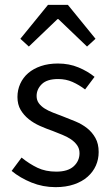

<svg xmlns="http://www.w3.org/2000/svg" viewBox="-20 -760 459 792"><path d="M209 12Q157 12 110 -7Q63 -26 28 -55L69 -110Q101 -84 134.5 -68Q168 -52 212 -52Q260 -52 284 -74Q308 -96 308 -128Q308 -147 298 -161Q288 -175 272.5 -185.5Q257 -196 237 -204Q217 -212 197 -220Q171 -229 145 -240.5Q119 -252 98.5 -268.5Q78 -285 65 -307Q52 -329 52 -360Q52 -389 63.5 -414.5Q75 -440 96.5 -458.5Q118 -477 149 -487.5Q180 -498 219 -498Q265 -498 303.5 -482Q342 -466 370 -443L331 -391Q306 -410 279 -422Q252 -434 220 -434Q174 -434 152.5 -413Q131 -392 131 -364Q131 -347 140 -334.5Q149 -322 164 -312.5Q179 -303 198.5 -295.5Q218 -288 239 -280Q265 -270 291.5 -259Q318 -248 339 -231.5Q360 -215 373.5 -191Q387 -167 387 -133Q387 -103 375.5 -77Q364 -51 341.5 -31Q319 -11 285.5 0.5Q252 12 209 12ZM64 -600 178 -740H260L374 -600L339 -568L221 -681H217L99 -568Z"/></svg>

Font: CV Source Sans
Style: Regular
Weight: 400
Designer: Paul D. Hunt
Foundry: Adobe Systems Incorporated
Version: Version 3.001